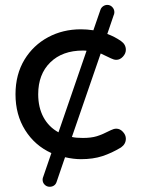

<svg xmlns="http://www.w3.org/2000/svg" viewBox="-20 -626 578 768"><path d="M150.4 92.8Q150.4 85.9 153.3 80.1L185.5 -13.7Q119.1 -43.9 80.6 -105.5Q42 -167 42 -249Q42 -328.1 78.1 -387.7Q113.3 -445.3 172.4 -477.1Q231.4 -508.8 303.7 -508.8Q327.1 -508.8 353.5 -504.9L381.8 -586.9Q384.8 -595.7 392.6 -601.1Q400.4 -606.4 409.2 -606.4Q420.9 -606.4 429.2 -597.7Q437.5 -588.9 437.5 -577.1L436.5 -569.3L435.5 -567.4L409.2 -490.2Q438.5 -479.5 463.9 -461.9Q483.4 -448.2 483.4 -426.8Q483.4 -412.1 471.7 -399.4Q460 -386.7 445.3 -386.7Q435.5 -386.7 423.8 -392.6L382.8 -412.1L267.6 -78.1Q284.2 -74.2 311.5 -74.2Q344.7 -74.2 367.2 -81.1Q389.6 -87.9 423.8 -105.5Q435.5 -111.3 445.3 -111.3Q460 -111.3 471.7 -98.6Q483.4 -85.9 483.4 -71.3Q483.4 -49.8 463.9 -36.1Q426.8 -13.7 389.6 -1.5Q352.5 10.7 303.7 10.7Q274.4 10.7 240.2 2.9L206.1 102.5Q203.1 111.3 195.8 116.2Q188.5 121.1 178.7 121.1Q167 121.1 158.7 112.8Q150.4 104.5 150.4 92.8ZM311.5 -423.8Q229.5 -423.8 181.2 -376.5Q132.8 -329.1 132.8 -249Q132.8 -196.3 153.8 -157.2Q174.8 -118.2 213.9 -96.7L326.2 -422.9Q323.2 -423.8 311.5 -423.8Z"/></svg>

Font: jf-openhuninn-1.1
Style: Regular
Weight: 400
Designer: [Kosugi Maru]
      Designed by Motoya company      

      [Varela Round]
      Joe Prince(Latin component); Avraham Co
Foundry: justfont CO.,LTD.
Version: 1.1